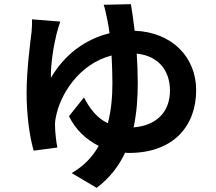

<svg xmlns="http://www.w3.org/2000/svg" viewBox="-20 -827 1040 924"><path d="M610 -807 479 -804C485 -788 491 -758 496 -734C500 -715 504 -692 507 -667C392 -639 290 -565 225 -452C223 -518 239 -611 252 -663C256 -680 263 -702 270 -723L134 -734C135 -719 134 -696 132 -675C125 -616 108 -488 108 -380C108 -281 121 -173 142 -102L256 -117C250 -145 245 -198 245 -215C244 -232 245 -246 249 -264C269 -371 359 -519 517 -560C519 -517 521 -472 521 -428C521 -365 516 -298 499 -234C448 -258 413 -302 384 -358L312 -268C343 -203 395 -155 455 -125C426 -73 384 -28 325 6L445 77C508 30 552 -28 582 -92L601 -91C815 -91 924 -221 924 -393C924 -551 809 -672 628 -679C622 -732 615 -776 610 -807ZM638 -569C750 -557 798 -480 798 -391C798 -291 736 -223 623 -214C638 -284 643 -356 643 -427C643 -475 641 -523 638 -569Z"/></svg>

Font: Noto Sans CJK TC
Style: Bold
Weight: 700
Designer: Ryoko NISHIZUKA 西塚涼子 (kana, bopomofo & ideographs); Paul D. Hunt (Latin, Greek & Cyrillic); Sandoll Communications 산돌커뮤니
Foundry: Adobe
Version: Version 2.004;hotconv 1.0.118;makeotfexe 2.5.65603